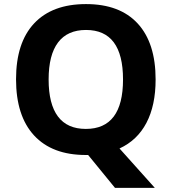

<svg xmlns="http://www.w3.org/2000/svg" viewBox="-20 -745 836 935"><path d="M737.8 -357.9Q737.8 -231.9 693.1 -146.7Q648.4 -61.5 562 -22L733.9 169.9H540L409.2 9.8H397.9Q233.9 9.8 146 -85.4Q58.1 -180.7 58.1 -358.9Q58.1 -537.1 146.2 -631.1Q234.4 -725.1 398.9 -725.1Q563.5 -725.1 650.6 -630.4Q737.8 -535.6 737.8 -357.9ZM216.8 -357.9Q216.8 -238.3 262.2 -177.7Q307.6 -117.2 397.9 -117.2Q579.1 -117.2 579.1 -357.9Q579.1 -599.1 398.9 -599.1Q308.6 -599.1 262.7 -538.3Q216.8 -477.5 216.8 -357.9Z"/></svg>

Font: Sahel FD
Style: Bold-FD
Weight: 700
Foundry: Saber Rastikerdar (saber.rastikerdar@gmail.com)
Version: Version 3.3.0